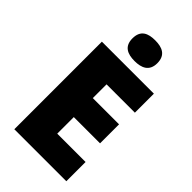

<svg xmlns="http://www.w3.org/2000/svg" viewBox="-279 -1022 1107 1107"><g transform="rotate(45 274.5 -468.5)"><path d="M289 -937C233 -937 188 -920 188 -852C188 -786 233 -768 289 -768C344 -768 391 -786 391 -852C391 -920 344 -937 289 -937ZM501 0V-157H270V-292H484V-447H270V-559H501V-714H77V0Z"/></g></svg>

Font: Noto Sans Gujarati Black
Style: Regular
Weight: 900
Designer: Jelle Bosma - Monotype Design Team, Universal Thirst
Foundry: Monotype Imaging Inc.
Version: Version 2.106